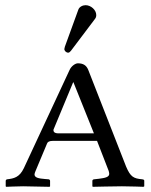

<svg xmlns="http://www.w3.org/2000/svg" viewBox="-20 -718 581 740"><path d="M161 -164C163 -171 170 -175 183 -175H354L399 -59C400 -55 401 -51 401 -48C401 -35 384 -32 361 -29L343 -27C339 -27 336 -24 336 -21V0L338 2C338 2 422 0 450 0C480 0 533 2 533 2L536 0V-21C536 -24 535 -26 528 -27C495 -30 483 -36 466 -76L320 -449C313 -466 301 -474 280 -474C271 -474 255 -464 248 -448L72 -70C55 -34 33 -30 8 -27C5 -27 2 -24 2 -21V0L4 2C4 2 49 0 69 0C88 0 171 2 171 2L173 0V-21C173 -24 170 -27 167 -27L154 -28C129 -30 113 -33 113 -46C113 -49 115 -54 117 -59ZM342 -204H206C186 -204 186 -213 186 -218L262 -401H263ZM310 -698C299 -698 286 -692 282 -681L230 -538C229 -535 228 -530 228 -529C228 -522 235 -515 243 -515C247 -515 251 -519 254 -523L346 -645C350 -650 351 -655 351 -660C351 -680 330 -698 310 -698Z"/></svg>

Font: Linux Libertine O C
Style: Regular
Weight: 400
Designer: Philipp H. Poll
Foundry: Philipp H. Poll
Version: Version 4.0.3